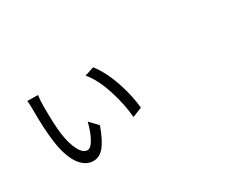

<svg xmlns="http://www.w3.org/2000/svg" viewBox="-71 -922 1643 1305"><g transform="rotate(-30 750.0 -269.0)"><path d="M371.1 20.5Q311.5 20.5 267.6 -36.1Q216.8 -103.5 199.2 -239.3Q186.5 -336.9 186.5 -480.5Q186.5 -541 182.6 -557.6L266.6 -556.6Q260.7 -518.6 260.7 -474.6Q260.7 -322.3 270.5 -252Q282.2 -167 309.6 -115.2Q335.9 -63.5 371.1 -63.5Q399.4 -63.5 427.7 -118.2Q451.2 -162.1 468.8 -231.4L528.3 -168Q492.2 -68.4 455.6 -23.9Q418.9 20.5 371.1 20.5ZM753.9 -102.5Q745.1 -204.1 711.9 -310.5Q671.9 -440.4 612.3 -508.8L684.6 -532.2Q742.2 -461.9 785.2 -335Q820.3 -226.6 829.1 -132.8Z"/></g></svg>

Font: Bpmf GenYo Gothic R
Style: R
Weight: 400
Foundry: But Ko
Version: Version 1.320